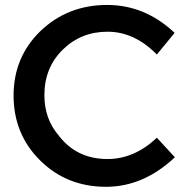

<svg xmlns="http://www.w3.org/2000/svg" viewBox="-20 -728 737 757"><path d="M398 8.5Q243.5 8.5 138.5 -95.2Q33.5 -199 33.5 -351.5Q33.5 -503 140 -606Q247.5 -708.5 402.5 -708.5Q551.5 -708.5 668.5 -598.5L598.5 -513Q510 -603 404 -603Q299.5 -603 227.2 -532Q155 -461 155 -352.5Q155 -259 212 -193Q282.5 -101 404 -101Q509.5 -101 598.5 -185L669.5 -108Q546 8.5 398 8.5Z"/></svg>

Font: Argentum Novus Medium
Style: Regular
Weight: 500
Designer: Julieta Ulanovsky (font) & Cristiano Sobral (main changes)
Foundry: Julieta Ulanovsky (font) & Cristiano Sobral (main changes)
Version: Version 3.00;November 27, 2020;FontCreator 13.0.0.2655 64-bi